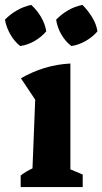

<svg xmlns="http://www.w3.org/2000/svg" viewBox="-60 -760 416 780"><path d="M24 0V-47Q46 -64 72 -76L83 -355L25 -442Q70 -468 120 -483.5Q170 -499 226 -502V-72L276 -51V0ZM67 -740Q91 -718 107 -690.5Q123 -663 128 -633Q109 -610 80.5 -593.5Q52 -577 22 -573Q-1 -591 -17.5 -619.5Q-34 -648 -40 -680Q-19 -702 9 -718Q37 -734 67 -740ZM275 -740Q297 -718 314 -690.5Q331 -663 336 -633Q317 -610 288 -593.5Q259 -577 230 -573Q206 -591 189.5 -619.5Q173 -648 168 -680Q189 -702 216.5 -718Q244 -734 275 -740Z"/></svg>

Font: Piazzolla
Style: Bold
Weight: 700
Designer: Juan Pablo del Peral
Foundry: Huerta Tipografica
Version: Version 1.330